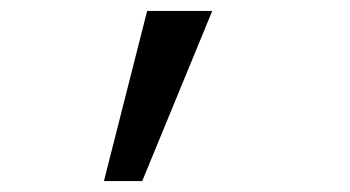

<svg xmlns="http://www.w3.org/2000/svg" viewBox="-20 -741 640 351"><path d="M240 -410H170L249 -721H368Z"/></svg>

Font: JetBrains Mono Semi Light
Style: Regular
Weight: 350
Monospace: yes
Designer: Philipp Nurullin, Konstantin Bulenkov
Foundry: JetBrains
Version: 2.002